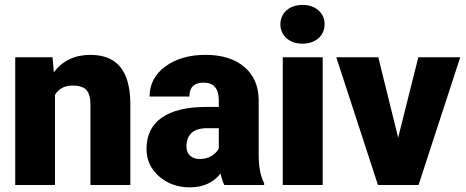

<svg xmlns="http://www.w3.org/2000/svg" viewBox="-20 -765 1926 794"><path d="M197.3 -528.3 202.6 -466.3Q257.3 -538.1 353.5 -538.1Q436 -538.1 476.8 -488.8Q517.6 -439.5 519 -340.3V0H354V-333.5Q354 -373.5 337.9 -392.3Q321.8 -411.1 279.3 -411.1Q231 -411.1 207.5 -373V0H43V-528.3Z M907.7 0Q898.9 -16.1 892.1 -47.4Q846.7 9.8 765.1 9.8Q690.4 9.8 638.2 -35.4Q585.9 -80.6 585.9 -148.9Q585.9 -234.9 649.4 -278.8Q712.9 -322.8 834 -322.8H884.8V-350.6Q884.8 -423.3 821.8 -423.3Q763.2 -423.3 763.2 -365.7H598.6Q598.6 -442.4 663.8 -490.2Q729 -538.1 830.1 -538.1Q931.2 -538.1 989.7 -488.8Q1048.3 -439.5 1049.8 -353.5V-119.6Q1050.8 -46.9 1072.3 -8.3V0ZM804.7 -107.4Q835.4 -107.4 855.7 -120.6Q876 -133.8 884.8 -150.4V-234.9H836.9Q751 -234.9 751 -157.7Q751 -135.3 766.1 -121.3Q781.2 -107.4 804.7 -107.4Z M1314.5 0H1149.4V-528.3H1314.5ZM1139.6 -664.6Q1139.6 -699.7 1165 -722.2Q1190.4 -744.6 1231 -744.6Q1271.5 -744.6 1296.9 -722.2Q1322.3 -699.7 1322.3 -664.6Q1322.3 -629.4 1296.9 -606.9Q1271.5 -584.5 1231 -584.5Q1190.4 -584.5 1165 -606.9Q1139.6 -629.4 1139.6 -664.6Z M1626.5 -195.8 1710 -528.3H1883.3L1710.9 0H1543L1370.6 -528.3H1544.4Z"/></svg>

Font: Sadagaat-English
Style: Regular
Weight: 900
Designer: Ahmed alsheikh
Foundry: Ahmed alsheikh Design
Version: Version 2.137;January 17, 2018;FontCreator 11.0.0.2408 64-bi